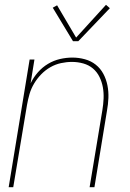

<svg xmlns="http://www.w3.org/2000/svg" viewBox="-20 -777 540 797"><path d="M16 0 103 -530H123L107 -431Q119 -456 137.5 -477Q156 -498 179.5 -512Q203 -526 229 -532Q255 -538 281 -538Q307 -538 332.5 -531Q358 -524 377.5 -508.5Q397 -493 409 -470.5Q421 -448 426 -422.5Q431 -397 430 -370.5Q429 -344 424 -317L372 0H352L405 -320Q409 -344 410 -368Q411 -392 407 -414.5Q403 -437 393 -457.5Q383 -478 366 -492.5Q349 -507 326 -513.5Q303 -520 279 -520Q256 -520 233 -515Q210 -510 189 -498Q168 -486 151 -468.5Q134 -451 121.5 -430Q109 -409 102.5 -386.5Q96 -364 92 -341L35 0ZM305 -606H283L199 -745L217 -755L296 -621L420 -757L436 -743Z"/></svg>

Font: Iosevka Curly Thin Oblique
Style: Regular
Weight: 100
Italic angle: -9°
Monospace: yes
Designer: Belleve Invis
Foundry: Belleve Invis
Version: Version 11.1.0; ttfautohint (v1.8.3)